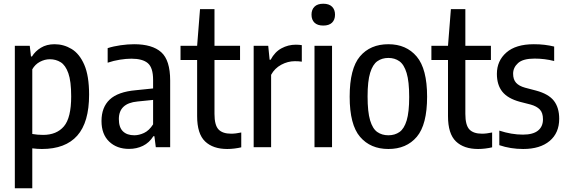

<svg xmlns="http://www.w3.org/2000/svg" viewBox="-20 -789 3040 1029"><path d="M59.5 220V-543.5H139.5L146 -486.5H151.5Q168.5 -514.5 199.2 -533.2Q230 -552 272.5 -552Q321.5 -552 363.8 -526.5Q406 -501 431.8 -441.8Q457.5 -382.5 457.5 -281.5Q457.5 -133.5 394 -62Q330.5 9.5 204.5 9.5Q180 9.5 153 6V220ZM211 -66Q283.5 -66 322.5 -111.8Q361.5 -157.5 361.5 -272.5Q361.5 -354 346.2 -396.8Q331 -439.5 305.2 -455.5Q279.5 -471.5 247 -471.5Q220 -471.5 194 -457.8Q168 -444 153 -417.5V-71Q181 -66 211 -66Z M671.5 9Q606 9 565 -30.2Q524 -69.5 524 -140.5Q524 -214 568 -255.5Q612 -297 708 -305.5L800.5 -315V-361Q800.5 -426.5 772.2 -450.5Q744 -474.5 684 -474.5Q656.5 -474.5 623 -469.2Q589.5 -464 557 -453V-531Q587.5 -541 626.2 -546.5Q665 -552 699 -552Q796 -552 844 -509.2Q892 -466.5 892 -357V0H815L807.5 -59H802Q780 -24 746.2 -7.5Q712.5 9 671.5 9ZM617 -151Q617 -106.5 638.8 -85.2Q660.5 -64 700 -64Q725 -64 752 -76.5Q779 -89 800.5 -122.5V-253.5L716.5 -245Q617 -235.5 617 -151Z M1198 9.5Q1121.5 9.5 1079 -31.2Q1036.5 -72 1036.5 -166.5V-467.5H947.5V-543.5H1036.5L1052 -740H1129.5V-543.5H1266.5V-467.5H1129.5V-178.5Q1129.5 -118.5 1151 -95.5Q1172.5 -72.5 1219 -72.5Q1231.5 -72.5 1244.8 -74.2Q1258 -76 1273 -79V0.5Q1257 4.5 1236.8 7Q1216.5 9.5 1198 9.5Z M1339.5 0V-543.5H1417.5L1425 -469H1430.5Q1453 -511 1488.8 -530.2Q1524.5 -549.5 1565.5 -549.5Q1575 -549.5 1583.2 -548.8Q1591.5 -548 1597.5 -547V-458.5Q1588 -460 1579 -460.5Q1570 -461 1560 -461Q1522.5 -461 1487.2 -442Q1452 -423 1433 -388V0Z M1665.5 0V-543.5H1759.5V0ZM1712.5 -652Q1681.5 -652 1665.5 -667.5Q1649.5 -683 1649.5 -710.5Q1649.5 -737.5 1665.5 -753.2Q1681.5 -769 1712.5 -769Q1743.5 -769 1759.5 -753.2Q1775.5 -737.5 1775.5 -710.5Q1775.5 -683 1759.5 -667.5Q1743.5 -652 1712.5 -652Z M2061.5 9.5Q1965.5 9.5 1909.8 -55.5Q1854 -120.5 1854 -270.5Q1854 -421.5 1909.2 -486.8Q1964.5 -552 2061.5 -552Q2157.5 -552 2213.2 -486Q2269 -420 2269 -271Q2269 -121 2213.8 -55.8Q2158.5 9.5 2061.5 9.5ZM2061.5 -64Q2096 -64 2121 -81.5Q2146 -99 2159.5 -143.5Q2173 -188 2173 -269Q2173 -352.5 2159.2 -397.8Q2145.5 -443 2120.5 -460.8Q2095.5 -478.5 2061.5 -478.5Q2027.5 -478.5 2002.5 -461Q1977.5 -443.5 1963.8 -398.8Q1950 -354 1950 -272.5Q1950 -189.5 1963.5 -144.2Q1977 -99 2002 -81.5Q2027 -64 2061.5 -64Z M2542.5 9.5Q2466 9.5 2423.5 -31.2Q2381 -72 2381 -166.5V-467.5H2292V-543.5H2381L2396.5 -740H2474V-543.5H2611V-467.5H2474V-178.5Q2474 -118.5 2495.5 -95.5Q2517 -72.5 2563.5 -72.5Q2576 -72.5 2589.2 -74.2Q2602.5 -76 2617.5 -79V0.5Q2601.5 4.5 2581.2 7Q2561 9.5 2542.5 9.5Z M2784 9.5Q2716 9.5 2656 -11V-89Q2721 -67.5 2782.5 -67.5Q2836.5 -67.5 2863.2 -89Q2890 -110.5 2890 -149.5Q2890 -184.5 2873.2 -202Q2856.5 -219.5 2824.5 -228.5L2766 -243.5Q2701.5 -261 2672.2 -297.5Q2643 -334 2643 -393Q2643 -463 2693.8 -507.5Q2744.5 -552 2841 -552Q2872 -552 2898.8 -548.8Q2925.5 -545.5 2950 -539.5V-462Q2899 -475 2845 -475Q2783 -475 2756.5 -451Q2730 -427 2730 -394Q2730 -363 2745.8 -345.5Q2761.5 -328 2794 -319L2853 -303.5Q2920 -285.5 2948.5 -248.8Q2977 -212 2977 -152.5Q2977 -76.5 2925.8 -33.5Q2874.5 9.5 2784 9.5Z"/></svg>

Font: Encode Sans Condensed Medium
Style: Regular
Weight: 500
Width: 3
Designer: Multiple Designers
Foundry: Impallari Type
Version: Version 3.000; ttfautohint (v1.8.3) -l 8 -r 50 -G 200 -x 14 